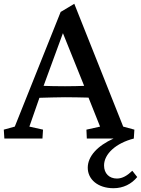

<svg xmlns="http://www.w3.org/2000/svg" viewBox="-20 -731 744 1013"><path d="M579 262C630 262 674 240 704 203L678 170C652 195 626 211 597 211C556 211 529 184 529 142C529 81 592 24 686 0L689 -47L630 -63L372 -711L300 -668L58 -63L0 -47L3 0H204L207 -47L135 -63L188 -215C236 -216 280 -218 323 -218C364 -218 405 -217 447 -216L508 -63L436 -47L438 0H579C495 38 443 93 443 154C443 215 496 262 579 262ZM210 -278 312 -556 424 -278C397 -277 363 -276 323 -276C276 -276 239 -277 210 -278Z"/></svg>

Font: TPK Tissa Web Medium
Style: Regular
Weight: 500
Designer: Jacques Le Bailly, Suppakit Chalermlarp | Katatrad Co.,Ltd.
Foundry: Jacques Le Bailly, Cadson Demak Co.,Ltd.
Version: Version 5.000;Glyphs 3.1.2 (3151)